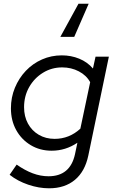

<svg xmlns="http://www.w3.org/2000/svg" viewBox="-20 -807 621 1037"><path d="M245 210Q190 210 132.5 190.5Q75 171 32 137L70 82Q114 113 156.5 129Q199 145 242 145Q359 145 385 26L398 -36Q334 7 259 7Q196 7 146 -23Q96 -53 67.5 -104.5Q39 -156 39 -222Q39 -281 60.5 -333Q82 -385 119.5 -424.5Q157 -464 207 -486Q257 -508 314 -508Q364 -508 408 -490Q452 -472 482 -437L496 -501H568L457 33Q439 119 384.5 164.5Q330 210 245 210ZM275 -57Q354 -57 414 -112L467 -363Q447 -400 406 -421.5Q365 -443 316 -443Q259 -443 212 -414Q165 -385 137.5 -336.5Q110 -288 110 -228Q110 -178 131 -139.5Q152 -101 189.5 -79Q227 -57 275 -57ZM459 -787 381 -608H306L404 -787Z"/></svg>

Font: Red Hat Display
Style: Italic
Weight: 300
Italic angle: -12°
Designer: Pentagram, MCKL
Foundry: Pentagram, MCKL
Version: Version 1.023